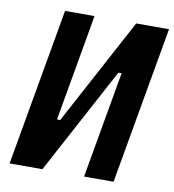

<svg xmlns="http://www.w3.org/2000/svg" viewBox="-79 -763 757 833"><g transform="rotate(10 299.5 -346.5)"><path d="M18.6 0H163.1L415 -469.7H429.2L346.7 0H476.6L598.6 -693.4H454.1L202.1 -223.6H188L270.5 -693.4H140.6Z"/></g></svg>

Font: Cascadia Mono PL
Style: Bold Italic
Weight: 700
Italic angle: -10°
Monospace: yes
Designer: Aaron Bell
Foundry: Saja Typeworks
Version: Version 2404.023